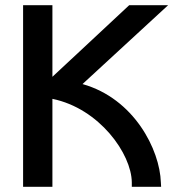

<svg xmlns="http://www.w3.org/2000/svg" viewBox="-20 -720 668 740"><path d="M69 0H182V-339C363 -302 487 -127 488 -17V0H601L600 -17C596 -143 497 -340 298 -396L628 -700H478L182 -424V-700H69Z"/></svg>

Font: Mint Spirit
Style: Bold
Weight: 700
Designer: HARENDAL Hirwen
Foundry: Arkandis Digital Foundry.
Version: Version 1.004;FFEdit